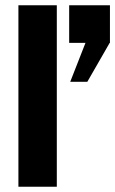

<svg xmlns="http://www.w3.org/2000/svg" viewBox="-20 -710 438 730"><path d="M50 0H196V-690H50ZM243 -690V-547H305L247 -399H312L397 -547H398V-690Z"/></svg>

Font: Decalotype
Style: Bold
Weight: 700
Designer: Alfredo Marco Pradil
Foundry: Alfredo Marco Pradil
Version: Version 1.0